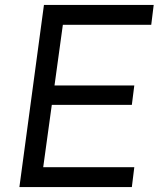

<svg xmlns="http://www.w3.org/2000/svg" viewBox="-20 -762 646 782"><path d="M517 0 527 -81H156L191 -335H517L527 -414H202L236 -661H596L606 -742H159L59 0Z"/></svg>

Font: Cheyenne Sans
Style: Italic
Weight: 400
Italic angle: -8.13011°
Designer: The Public Sans project authors (U.S. Web Design System), Libre Franklin designed by Pablo Impallari and Rodrigo Fuenzal
Foundry: The Cheyenne Sans Project Authors
Version: Version 2.007